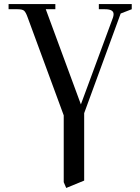

<svg xmlns="http://www.w3.org/2000/svg" viewBox="-20 -722 684 940"><path d="M22 -676.8V-702.1H251V-676.8H204.1L376 -210.9L533.2 -636.2Q536.1 -645 536.1 -652.8Q536.1 -676.8 494.1 -676.8H463.9V-702.1H625V-676.8L570.8 -655.8L392.1 -168V162.1L304.2 198.2L292 169.9V-157.2L115.2 -637.2Q106.4 -662.1 97.9 -669.4Q89.4 -676.8 65.9 -676.8Z"/></svg>

Font: Dihjauti S
Style: Bold
Weight: 700
Designer: T. Christopher White
Version: Version 3.0.0